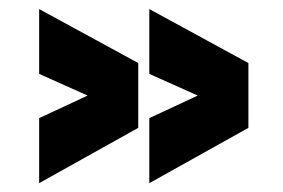

<svg xmlns="http://www.w3.org/2000/svg" viewBox="-20 -522 640 434"><path d="M68.5 -108V-255L178 -306L68.5 -355V-501.5L292.5 -379.5V-233ZM117.5 -204.5 242.5 -268.5V-344.5L117.5 -408.5V-409L242.5 -345V-268L117.5 -204ZM317.5 -108V-255L427 -306L317.5 -355V-501.5L541.5 -379.5V-233ZM366.5 -204.5 491.5 -268.5V-344.5L366.5 -408.5V-409L491.5 -345V-268L366.5 -204Z"/></svg>

Font: Tourney Thin Black
Style: Regular
Weight: 900
Version: Version 1.015